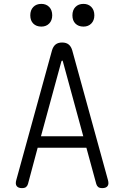

<svg xmlns="http://www.w3.org/2000/svg" viewBox="-20 -959 640 989"><path d="M191 -257H409L304 -642Q303 -647 300.5 -647Q298 -647 296 -642ZM476 -11 425 -198H174L124 -11Q121 -1 114 4.5Q107 10 93 10Q74 10 66 -0.5Q58 -11 64 -32L248 -700Q254 -720 266.5 -730Q279 -740 300 -740Q321 -740 333.5 -730Q346 -720 352 -700L536 -32Q542 -11 534 -0.5Q526 10 507 10Q493 10 486 4.5Q479 -1 476 -11ZM410 -822Q384 -822 368.5 -837.5Q353 -853 353 -880Q353 -907 368.5 -923Q384 -939 410 -939Q435 -939 450.5 -923Q466 -907 466 -880Q466 -854 450.5 -838Q435 -822 410 -822ZM193 -822Q167 -822 151.5 -837.5Q136 -853 136 -880Q136 -907 151.5 -923Q167 -939 193 -939Q218 -939 233.5 -923Q249 -907 249 -880Q249 -854 233.5 -838Q218 -822 193 -822Z"/></svg>

Font: Maple Mono NL ExtraLight
Style: Regular
Weight: 275
Monospace: yes
Designer: subframe7536
Version: Version 7.000